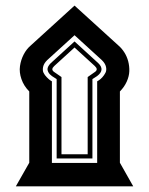

<svg xmlns="http://www.w3.org/2000/svg" viewBox="-20 -563 533 687"><path d="M293.7 -287.3V-11H200V-287.3L173 -306Q161 -314.7 174 -326.7L246.7 -393L319.3 -326.7Q332.3 -314.7 320.3 -306ZM182.7 4H310.7V-280L327.3 -290.7Q356.7 -312.7 332 -336.7L246.7 -414.7L161.3 -336.7Q155.3 -330.7 152.5 -325Q149.7 -319.3 150 -314.7Q150.3 -310 152.7 -305.3Q155 -300.7 158.3 -297.3Q161.7 -294 166 -290.7L182.7 -280ZM327.7 20H165.7V-272Q163.3 -273.3 159.5 -275.8Q155.7 -278.3 147.7 -286.3Q139.7 -294.3 135.7 -302.7Q131.7 -311 134.2 -323.5Q136.7 -336 149 -348L246.7 -437L344.3 -348Q356.7 -336 359.3 -323.7Q362 -311.3 357.3 -302.5Q352.7 -293.7 346.2 -286.5Q339.7 -279.3 333.7 -275.7L327.7 -272ZM36.7 103.7H456.7L409 19.3V-235.7Q425 -252 433.5 -271Q442 -290 442.7 -308.2Q443.3 -326.3 438.7 -343.8Q434 -361.3 424.8 -375.7Q415.7 -390 403.7 -400.3L246.7 -543L90 -400.3Q74.7 -387.3 64.7 -368Q54.7 -348.7 51.5 -326.5Q48.3 -304.3 56.7 -280Q65 -255.7 84.7 -235.7V19.3Z"/></svg>

Font: Jomhuria
Style: Regular
Weight: 400
Designer: Arabic design by Kourosh Beigpour, Latin design by Eben Sorkin, engineering by Lasse Fister and Khaled Hosney
Version: Version 1.0010